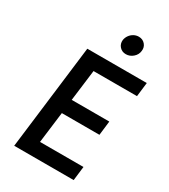

<svg xmlns="http://www.w3.org/2000/svg" viewBox="-232 -1084 1052 1194"><g transform="rotate(30 294.5 -487.5)"><path d="M326 -907Q329 -926 340 -941.5Q351 -957 367.5 -966Q384 -975 403 -975Q431 -975 448.5 -955Q466 -935 462 -907Q459 -879 436.5 -859.5Q414 -840 386 -840Q358 -840 340.5 -859.5Q323 -879 326 -907ZM577 -649H265L237 -426H507L495 -324H225L197 -101H509L497 0H70L162 -750H589Z"/></g></svg>

Font: Orkney Medium
Style: MediumItalic
Weight: 500
Designer: Samuel Oakes and Alfredo Marco Pradil
Foundry: Alfredo Marco Pradil
Version: 1.0; ttfautohint (v1.5)